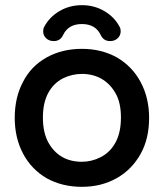

<svg xmlns="http://www.w3.org/2000/svg" viewBox="-20 -705 634 743"><path d="M147 -584Q147 -594 151 -601Q171 -639 210 -662Q249 -685 297 -685Q345 -685 384 -662Q423 -639 443 -601Q447 -594 447 -584Q447 -568 435.5 -557Q424 -546 406 -546Q381 -546 370 -569Q350 -612 297 -612Q244 -612 224 -569Q213 -546 188 -546Q170 -546 158.5 -557Q147 -568 147 -584ZM69 -388Q100 -449 160 -482.5Q220 -516 297 -516Q372 -516 432 -483Q492 -448 524.5 -387Q557 -326 557 -249Q557 -169 525 -111Q491 -49 431.5 -15.5Q372 18 297 18Q221 18 161 -15Q101 -50 69 -111Q37 -172 37 -249Q37 -328 69 -388ZM168 -152Q210 -79 297 -79Q335 -79 370 -97Q407 -116 427.5 -154.5Q448 -193 448 -250Q448 -310 426 -346Q405 -382 372 -400.5Q339 -419 297 -419Q259 -419 224 -402Q187 -383 166.5 -345Q146 -307 146 -250Q146 -191 168 -152Z"/></svg>

Font: 寒蝉全圆体 Bold
Style: Regular
Weight: 700
Designer: Warren2060
      Designed by Motoya company      

      [Varela Round]
      Joe Prince(Latin component); Avraham Cornf
Foundry: ChillType
Version: Version 3.200